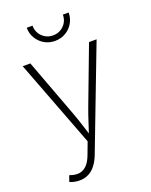

<svg xmlns="http://www.w3.org/2000/svg" viewBox="-173 -843 896 1141"><g transform="rotate(-20 275.0 -272.0)"><path d="M66.4 195.3 79.6 157.2 85.9 159.2Q117.7 170.4 143.6 165.8Q169.4 161.1 189.5 139.9Q209.5 118.7 223.6 79.6L251.5 5.4L41.5 -545.9H89.8L225.1 -183.6Q241.2 -140.6 254.6 -97.9Q268.1 -55.2 281.7 -13.7H267.1Q281.2 -55.2 294.7 -97.9Q308.1 -140.6 324.2 -183.6L460.9 -545.9H508.8L263.2 96.2Q249 133.3 229.2 158.2Q209.5 183.1 184.3 195.6Q159.2 208 128.4 208Q111.3 208 95.2 204.6Q79.1 201.2 66.4 195.3ZM274.4 -621.1Q237.3 -621.1 207.5 -638.7Q177.7 -656.2 159.9 -686Q142.1 -715.8 142.1 -752.4H178.7Q178.7 -711.4 206.5 -683.8Q234.4 -656.2 274.4 -656.2Q314.9 -656.2 342.8 -683.8Q370.6 -711.4 370.6 -752.4H407.2Q407.2 -715.8 389.6 -686Q372.1 -656.2 342 -638.7Q312 -621.1 274.4 -621.1Z"/></g></svg>

Font: Inter ExtraLight
Style: Regular
Weight: 250
Designer: Rasmus Andersson
Foundry: rsms
Version: Version 4.001;git-66647c0bb